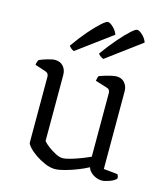

<svg xmlns="http://www.w3.org/2000/svg" viewBox="-111 -828 801 919"><g transform="rotate(15 289.5 -368.0)"><path d="M246 5Q223 5 197 -6Q171 -17 148.5 -32.5Q126 -48 112 -63.5Q98 -79 98 -87V-413Q98 -431 80 -436L28 -453Q29 -462 31.5 -469Q34 -476 37 -479Q52 -486 76 -493Q100 -500 113 -500Q139 -500 154 -483Q169 -466 169 -440V-113Q178 -102 196 -88.5Q214 -75 233.5 -65Q253 -55 268 -55Q282 -55 306.5 -62Q331 -69 357 -79Q383 -89 402 -98V-413Q402 -432 385 -436L327 -454Q329 -471 334 -479Q344 -483 360.5 -488Q377 -493 393 -496.5Q409 -500 418 -500Q443 -500 458 -483Q473 -466 473 -440V-56L542 -49Q548 -41 548 -29Q539 -17 515 -8.5Q491 0 478 0Q454 0 433 -14Q412 -28 407 -47Q385 -35 354.5 -23Q324 -11 294.5 -3Q265 5 246 5ZM334 -564Q315 -572 308 -584Q342 -631 372.5 -666Q403 -701 425 -721Q447 -741 455 -741Q466 -741 482.5 -725.5Q499 -710 505 -691ZM188 -564Q180 -567 173 -573Q166 -579 163 -584Q196 -631 226.5 -666Q257 -701 279.5 -721Q302 -741 310 -741Q321 -741 337.5 -725Q354 -709 360 -691Z"/></g></svg>

Font: Texturina ExtraLight
Style: Regular
Weight: 200
Designer: Guillermo Torres Carreño
Foundry: Omnibus-Type
Version: Version 1.002; ttfautohint (v1.8.3)